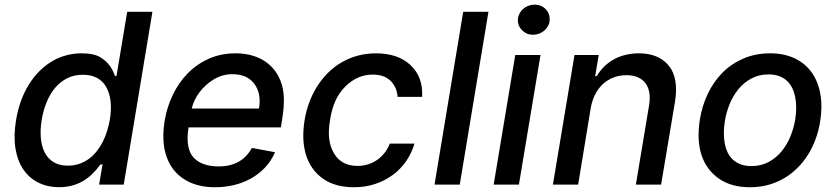

<svg xmlns="http://www.w3.org/2000/svg" viewBox="-20 -777 3520 808"><path d="M47.6 -271.7Q61.8 -358 102.6 -422.9Q122.5 -454.5 147 -478.7Q171.5 -502.8 199.6 -519.4Q227.6 -535.9 258.9 -544.2Q290.1 -552.6 323.2 -552.6Q375.4 -552.6 402.3 -535.9Q414.4 -528.4 423.8 -520.1Q433.2 -511.7 440.5 -502.1Q447.8 -492.5 453.5 -481.4Q459.2 -470.2 464.1 -457H470.2L515.3 -727.3H621.4L500.7 0H397L411.6 -84.9H402.7Q386.4 -62.5 368.1 -44.7Q349.8 -27 328.7 -14.7Q307.5 -2.5 283 4.1Q258.5 10.7 229.4 10.7Q179.7 10.7 141 -8.7Q102.3 -28.1 77.8 -64.5Q53.3 -100.9 44.9 -153.2Q36.6 -205.6 47.6 -271.7ZM265.3 -79.9Q291.9 -79.9 314.3 -87.7Q336.6 -95.5 354.9 -109.2Q373.2 -122.9 387.8 -141.3Q402.3 -159.8 413 -181.3Q423.7 -202.8 430.9 -226.2Q438.2 -249.6 442.1 -272.7Q456.3 -358.3 427.2 -410.5Q397.7 -462.4 328.5 -462.4Q292.3 -462.4 263.3 -448Q234.4 -433.6 212.7 -408.2Q191.1 -382.8 176.7 -348Q162.3 -313.2 155.5 -272.7Q148.8 -231.9 151.8 -196.6Q154.8 -161.2 168.1 -135.3Q181.5 -109.4 205.6 -94.6Q229.8 -79.9 265.3 -79.9Z M672.9 -269.2Q682.5 -326.3 707.2 -377.8Q731.9 -429.3 769.9 -468.2Q807.9 -507.1 858.8 -529.8Q909.8 -552.6 971.9 -552.6Q1003.2 -552.6 1032 -545.8Q1060.7 -539.1 1085.2 -525Q1109.7 -511 1128.9 -489.3Q1148.1 -467.7 1160.2 -437.5Q1172.6 -407.3 1174.4 -368.3Q1176.1 -329.2 1168 -278.4L1161.9 -240.8H773.4Q759.6 -152.3 794.4 -114.3Q828.8 -76.7 901.3 -76.7Q997.2 -76.7 1040.1 -154.5L1137.4 -136.4Q1121.1 -98.7 1094.5 -71Q1067.8 -43.3 1034.6 -25Q1001.4 -6.7 963.2 2.1Q925.1 11 885.7 11Q825.3 11 780.5 -9.1Q735.8 -29.1 708.3 -65.7Q680.8 -102.3 671.5 -154.1Q662.3 -206 672.9 -269.2ZM786.9 -320.3H1070Q1080.6 -383.2 1050.4 -424Q1020.2 -464.8 958.1 -464.8Q916.5 -464.8 880.7 -443.5Q862.6 -432.9 847.1 -418.9Q831.7 -404.8 819.6 -388.8Q807.5 -372.9 799.2 -355.5Q790.8 -338.1 786.9 -320.3Z M1261.7 -270.2Q1267.8 -308.6 1280.9 -344.5Q1294 -380.3 1313.6 -411.8Q1333.1 -443.2 1358.8 -469.1Q1384.6 -495 1415.8 -513.5Q1447.1 -532 1483.8 -542.3Q1520.6 -552.6 1561.8 -552.6Q1655.5 -552.6 1708.1 -502.5Q1761.4 -452.1 1756.4 -369.3H1653.1Q1650.9 -408.4 1625 -435.4Q1598.4 -463.1 1548.3 -463.1Q1483 -463.1 1432.2 -411.9Q1406.6 -386 1391.3 -352.1Q1376.1 -318.2 1369 -272.7Q1361.2 -226.9 1365.4 -192.5Q1369.7 -158 1385.7 -131.4Q1416.9 -78.8 1484.7 -78.8Q1507.5 -78.8 1528.2 -85.2Q1549 -91.6 1566.6 -103.7Q1584.2 -115.8 1598 -133.2Q1611.9 -150.6 1620.4 -172.6H1724.1Q1712.7 -132.8 1689.6 -99.3Q1666.5 -65.7 1633.5 -41.2Q1600.5 -16.7 1558.9 -2.8Q1517.4 11 1469.1 11Q1390.3 11 1339.1 -25.2Q1313.6 -43 1295.6 -68.2Q1277.7 -93.4 1267.9 -124.6Q1258.2 -155.9 1256.6 -192.6Q1255 -229.4 1261.7 -270.2Z M2035.5 -727.3 1914.8 0H1808.6L1929.3 -727.3Z M2148.4 -545.5H2254.6L2163.7 0H2057.5ZM2159.4 -693.9Q2160.2 -707.7 2166 -719.5Q2171.9 -731.2 2181.5 -739.5Q2191.1 -747.9 2203.5 -752.7Q2215.9 -757.5 2229.4 -757.5Q2242.9 -757.5 2254.6 -753Q2266.3 -748.6 2275.9 -739Q2294 -720.9 2293.3 -693.9Q2293 -680.4 2286.9 -668.9Q2280.9 -657.3 2271.1 -648.8Q2261.4 -640.3 2248.9 -635.5Q2236.5 -630.7 2223.4 -630.7Q2196 -630.7 2177.2 -649.5Q2158.4 -668.3 2159.4 -693.9Z M2397.7 -545.5H2499.6L2484.7 -456.7H2491.5Q2504.3 -478.7 2522 -496.3Q2539.8 -513.8 2562.1 -526.5Q2584.5 -539.1 2611.2 -545.8Q2637.8 -552.6 2668.7 -552.6Q2751.8 -552.6 2794.4 -500.7Q2837 -449.2 2820.3 -346.9L2762.1 0H2655.9L2711.6 -334.2Q2716.6 -364 2712.5 -387.4Q2708.5 -410.9 2696.2 -427Q2683.9 -443.2 2663.9 -451.9Q2643.8 -460.6 2616.8 -460.6Q2585.6 -460.6 2560.2 -450.3Q2534.8 -440 2515.6 -421.7Q2496.4 -403.4 2484 -378.4Q2471.6 -353.3 2466.3 -323.9L2413 0H2306.8Z M2925.4 -274.9Q2934.7 -332 2958.8 -382.6Q2983 -433.2 3020.4 -471.1Q3057.9 -508.9 3108.5 -530.7Q3159.1 -552.6 3220.9 -552.6Q3279.1 -552.6 3323.2 -532Q3367.2 -511.4 3394.7 -473.7Q3422.2 -436.1 3432 -383.2Q3441.8 -330.3 3431.5 -265.6Q3425.4 -227.6 3412.6 -192.3Q3399.9 -157 3380.5 -126.2Q3361.2 -95.5 3335.9 -70.3Q3310.7 -45.1 3280 -27Q3249.3 -8.9 3213.1 1.1Q3176.8 11 3136 11Q3057.9 11 3006 -24.9Q2952.8 -61.8 2932.2 -124.5Q2911.6 -187.1 2925.4 -274.9ZM3030.2 -172.2Q3034.4 -150.9 3043.1 -133.5Q3051.8 -116.1 3065.7 -103.9Q3079.5 -91.6 3098.5 -84.9Q3117.5 -78.1 3142 -78.1Q3182.9 -78.1 3214.5 -95.2Q3246.1 -112.2 3269 -139.9Q3291.9 -167.6 3306.3 -202.9Q3320.7 -238.3 3326.7 -274.9Q3334.9 -328.1 3326.3 -369.3Q3322.1 -390.6 3313.2 -408Q3304.3 -425.4 3290.7 -437.9Q3277 -450.3 3258.2 -457Q3239.3 -463.8 3214.8 -463.8Q3174 -463.8 3142.2 -446.7Q3110.4 -429.7 3087.5 -401.6Q3064.6 -373.6 3050.2 -338.2Q3035.9 -302.9 3030.2 -266Q3022.4 -214.8 3030.2 -172.2Z"/></svg>

Font: Inter P Medium
Style: Italic
Weight: 500
Italic angle: 9.39999°
Designer: Rasmus Andersson
Foundry: rsms
Version: Version 3.018;git-588b23468